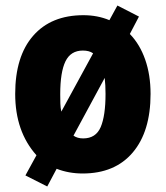

<svg xmlns="http://www.w3.org/2000/svg" viewBox="-20 -618 601 695"><path d="M525 -278Q525 -142 460.5 -66Q396 10 279 10Q229 10 185 -7L151 57L72 17L112 -56Q35 -142 35 -278Q35 -414 100 -488.5Q165 -563 282 -563Q333 -563 376 -545L405 -598L483 -558L450 -495Q486 -458 505.5 -402.5Q525 -347 525 -278ZM198 -277Q198 -259 198.5 -243Q199 -227 202 -214L317 -425Q303 -435 280 -435Q236 -435 217 -396Q198 -357 198 -277ZM362 -278Q362 -310 359 -336L246 -127Q260 -117 281 -117Q327 -117 344.5 -158Q362 -199 362 -278Z"/></svg>

Font: Noto Sans Gujarati UI Condensed Black
Style: Regular
Weight: 900
Width: 3
Designer: Jelle Bosma - Monotype Design Team, Universal Thirst
Foundry: Monotype Imaging Inc.
Version: Version 2.106; ttfautohint (v1.8.4.7-5d5b)